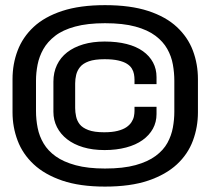

<svg xmlns="http://www.w3.org/2000/svg" viewBox="-20 -698 809 728"><path d="M378 9.5Q475 9.5 542 -13.2Q609 -36 650.8 -74.8Q692.5 -113.5 711.5 -164.8Q730.5 -216 730.5 -272V-398Q730.5 -455 711.5 -505.8Q692.5 -556.5 650.8 -595.5Q609 -634.5 541.8 -656.5Q474.5 -678.5 378 -678.5Q283 -678.5 216 -656.5Q149 -634.5 107.5 -595.8Q66 -557 46.8 -506.2Q27.5 -455.5 27.5 -398V-272Q27.5 -216 46.8 -165Q66 -114 107.8 -75Q149.5 -36 216.2 -13.2Q283 9.5 378 9.5ZM378 -59Q313 -59 267 -71.5Q221 -84 191.5 -105Q162 -126 145.5 -153.8Q129 -181.5 122.8 -213Q116.5 -244.5 116.5 -277V-392.5Q116.5 -422 122.5 -452.8Q128.5 -483.5 144.2 -511.5Q160 -539.5 189 -562Q218 -584.5 264.8 -597.2Q311.5 -610 378 -610Q447 -610 493.5 -597.2Q540 -584.5 569.2 -562.5Q598.5 -540.5 614.2 -512.5Q630 -484.5 635.5 -453.2Q641 -422 641 -392V-274Q641 -245 635.5 -214.5Q630 -184 614.8 -156.2Q599.5 -128.5 570.2 -106.8Q541 -85 494.2 -72Q447.5 -59 378 -59ZM376.5 -129Q421.5 -129 458.2 -138.8Q495 -148.5 520.5 -166.8Q546 -185 559.8 -210Q573.5 -235 573.5 -265.5V-293H490V-277.5Q490 -268 487.8 -256.8Q485.5 -245.5 478.5 -234.8Q471.5 -224 459 -215.5Q446.5 -207 426 -201.8Q405.5 -196.5 375 -196.5Q337 -196.5 314.8 -205Q292.5 -213.5 282.2 -226.8Q272 -240 268.5 -256.5Q265 -273 265 -288.5V-381.5Q265 -398 268.8 -414Q272.5 -430 283.5 -443.8Q294.5 -457.5 316.8 -465.5Q339 -473.5 376.5 -473.5Q407 -473.5 428 -468.8Q449 -464 461.2 -456.2Q473.5 -448.5 479.8 -438.2Q486 -428 488 -417Q490 -406 490 -395.5V-379H573.5V-405.5Q573.5 -436.5 560.2 -461.2Q547 -486 521.8 -504Q496.5 -522 460 -531.2Q423.5 -540.5 376.5 -540.5Q331.5 -540.5 295.5 -529.8Q259.5 -519 234.5 -499.5Q209.5 -480 196 -451.8Q182.5 -423.5 182.5 -388.5V-274Q182.5 -242.5 196 -216Q209.5 -189.5 234.5 -170Q259.5 -150.5 295.2 -139.8Q331 -129 376.5 -129Z"/></svg>

Font: Anybody SemiExpanded SemiBold
Style: Regular
Weight: 600
Width: 6
Designer: Tyler Finck
Foundry: Etcetera Type Company
Version: Version 1.113;gftools[0.9.25]